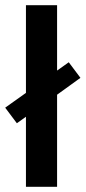

<svg xmlns="http://www.w3.org/2000/svg" viewBox="-20 -720 330 740"><path d="M80 0V-270L45 -245L0 -305L80 -362V-700H200V-448L245 -480L290 -420L200 -355V0Z"/></svg>

Font: Cuprum
Style: Bold
Weight: 700
Designer: Jovanny Lemonad
Foundry: Jovanny Lemonad
Version: Version 2.000